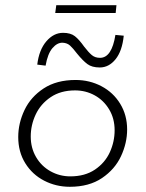

<svg xmlns="http://www.w3.org/2000/svg" viewBox="-20 -709 559 737"><path d="M248 8Q195 8 149.5 -15.5Q104 -39 77 -82.5Q50 -126 50 -183Q50 -236 74 -286.5Q98 -337 147.5 -369.5Q197 -402 270 -402Q324 -402 369.5 -378Q415 -354 441.5 -310.5Q468 -267 468 -212Q468 -160 444.5 -109.5Q421 -59 371.5 -25.5Q322 8 248 8ZM250 -32Q306 -32 344.5 -58Q383 -84 401.5 -124.5Q420 -165 420 -209Q420 -254 399 -289Q378 -324 343.5 -343Q309 -362 268 -362Q213 -362 174.5 -336Q136 -310 117 -269.5Q98 -229 98 -185Q98 -141 118.5 -106Q139 -71 174 -51.5Q209 -32 250 -32ZM363 -450Q333 -450 315.5 -463Q298 -476 276 -503Q260 -524 249 -534Q238 -544 221 -545Q200 -546 181.5 -524.5Q163 -503 155 -457L123 -461Q130 -518 158 -550.5Q186 -583 222 -583Q251 -583 267.5 -570Q284 -557 303 -530Q320 -508 332.5 -497.5Q345 -487 364 -487Q409 -487 423 -575L455 -572Q449 -513 423.5 -481.5Q398 -450 363 -450ZM427 -689 424 -659H192L196 -689Z"/></svg>

Font: Josefin Sans Light
Style: Italic
Weight: 300
Italic angle: -7°
Designer: Santiago Orozco
Foundry: Typemade
Version: Version 2.000